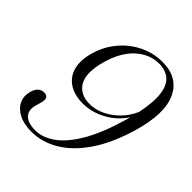

<svg xmlns="http://www.w3.org/2000/svg" viewBox="-199 -837 974 974"><g transform="rotate(45 288.5 -349.5)"><path d="M184.5 10.5Q129.5 10.5 93.2 -8.2Q57 -27 42 -57.5Q27 -88 36 -123.5Q49 -176.5 89.5 -176.5Q127.5 -176.5 114.5 -130L105.5 -98Q94 -57 116.5 -32.5Q139 -8 193.5 -8Q244.5 -8 296.5 -44.5Q348.5 -81 395.8 -161.5Q443 -242 481 -373.5Q484 -385 487 -396Q449.5 -339.5 390 -307.2Q330.5 -275 267 -275Q207.5 -275 168 -300.2Q128.5 -325.5 115 -373Q101.5 -420.5 120.5 -487.5Q139.5 -553.5 182 -604Q224.5 -654.5 282.2 -682.5Q340 -710.5 404.5 -710.5Q516 -710.5 558 -621.8Q600 -533 551.5 -367.5Q514 -241 457 -157Q400 -73 330 -31.2Q260 10.5 184.5 10.5ZM193 -494.5Q166.5 -396.5 195.5 -347Q224.5 -297.5 294 -297.5Q333 -297.5 373 -316Q413 -334.5 446.5 -368.2Q480 -402 499.5 -447Q518 -536.5 510.2 -590.5Q502.5 -644.5 473 -668.5Q443.5 -692.5 398.5 -692.5Q331 -692.5 275.8 -642.8Q220.5 -593 193 -494.5Z"/></g></svg>

Font: Fraunces 72pt Light
Style: Italic
Weight: 300
Italic angle: -16°
Version: Version 1.000;[b76b70a41]